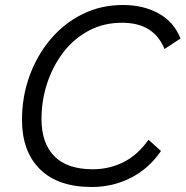

<svg xmlns="http://www.w3.org/2000/svg" viewBox="-20 -740 742 768"><path d="M624 -136Q575 -65 503 -28.5Q431 8 347 8Q212 8 140 -63Q68 -134 68 -261Q68 -352 97.5 -434.5Q127 -517 181 -581.5Q235 -646 309 -683Q383 -720 472 -720Q554 -720 615 -686Q676 -652 702 -586L638 -544Q617 -596 575 -622.5Q533 -649 467 -649Q395 -649 335.5 -617.5Q276 -586 234 -531.5Q192 -477 169 -408Q146 -339 146 -264Q146 -167 197.5 -115Q249 -63 351 -63Q418 -63 475 -92Q532 -121 574 -181Z"/></svg>

Font: Livvic
Style: Italic
Weight: 400
Italic angle: -10°
Designer: Jacques Le Bailly, Baron von Fonthausen
Version: Version 1.001; ttfautohint (v1.8.2)